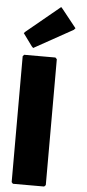

<svg xmlns="http://www.w3.org/2000/svg" viewBox="-72 -1199 566 1244"><g transform="rotate(5 211.0 -577.0)"><path d="M265 -832H62L53 -822V-3L62 7H265L275 -3V-822ZM47 -972 106 -891 116 -881 368 -1021 378 -1032 284 -1150 274 -1161 57 -982Z"/></g></svg>

Font: Hussar Woodtype
Style: Ultra
Weight: 900
Foundry: Cannot Into Space Fonts
Version: Version 1.07